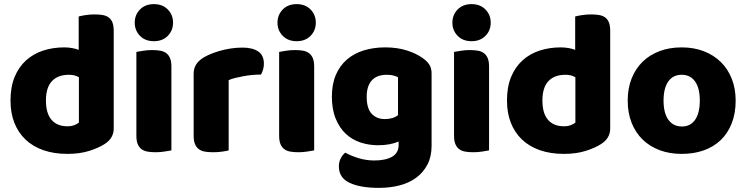

<svg xmlns="http://www.w3.org/2000/svg" viewBox="-20 -731 3622 932"><path d="M31 -243Q31 -309 51 -357.5Q71 -406 106.5 -438Q142 -470 189.5 -485.5Q237 -501 292 -501Q312 -501 331 -497.5Q350 -494 362 -489V-651Q372 -654 394 -657.5Q416 -661 439 -661Q461 -661 478.5 -658Q496 -655 508 -646Q520 -637 526 -621.5Q532 -606 532 -581V-107Q532 -60 488 -32Q459 -13 413 1.5Q367 16 307 16Q242 16 190.5 -2Q139 -20 103.5 -54Q68 -88 49.5 -135.5Q31 -183 31 -243ZM315 -368Q261 -368 232 -337Q203 -306 203 -243Q203 -181 230 -149.5Q257 -118 308 -118Q326 -118 340.5 -123.5Q355 -129 363 -136V-356Q343 -368 315 -368Z M634 -621Q634 -659 659.5 -685Q685 -711 727 -711Q769 -711 794.5 -685Q820 -659 820 -621Q820 -583 794.5 -557Q769 -531 727 -531Q685 -531 659.5 -557Q634 -583 634 -621ZM812 -1Q801 1 779.5 4.5Q758 8 736 8Q714 8 696.5 5Q679 2 667 -7Q655 -16 648.5 -31.5Q642 -47 642 -72V-479Q653 -481 674.5 -484.5Q696 -488 718 -488Q740 -488 757.5 -485Q775 -482 787 -473Q799 -464 805.5 -448.5Q812 -433 812 -408Z M1090 -1Q1080 2 1058.5 5Q1037 8 1014 8Q992 8 974.5 5Q957 2 945 -7Q933 -16 926.5 -31.5Q920 -47 920 -72V-372Q920 -395 928.5 -411.5Q937 -428 953 -441Q969 -454 992.5 -464.5Q1016 -475 1043 -483Q1070 -491 1099 -495.5Q1128 -500 1157 -500Q1205 -500 1233 -481.5Q1261 -463 1261 -421Q1261 -407 1257 -393.5Q1253 -380 1247 -369Q1226 -369 1204 -367Q1182 -365 1161 -361Q1140 -357 1121.5 -352.5Q1103 -348 1090 -342Z M1327 -621Q1327 -659 1352.5 -685Q1378 -711 1420 -711Q1462 -711 1487.5 -685Q1513 -659 1513 -621Q1513 -583 1487.5 -557Q1462 -531 1420 -531Q1378 -531 1352.5 -557Q1327 -583 1327 -621ZM1505 -1Q1494 1 1472.5 4.5Q1451 8 1429 8Q1407 8 1389.5 5Q1372 2 1360 -7Q1348 -16 1341.5 -31.5Q1335 -47 1335 -72V-479Q1346 -481 1367.5 -484.5Q1389 -488 1411 -488Q1433 -488 1450.5 -485Q1468 -482 1480 -473Q1492 -464 1498.5 -448.5Q1505 -433 1505 -408Z M1850 -501Q1907 -501 1953.5 -486.5Q2000 -472 2032 -449Q2052 -435 2063.5 -418Q2075 -401 2075 -374V-24Q2075 29 2055 67.5Q2035 106 2000.5 131.5Q1966 157 1919.5 169Q1873 181 1820 181Q1729 181 1677 156.5Q1625 132 1625 77Q1625 54 1634.5 36.5Q1644 19 1656 10Q1685 26 1721.5 37Q1758 48 1797 48Q1851 48 1883 30Q1915 12 1915 -28V-44Q1874 -26 1815 -26Q1770 -26 1729.5 -39.5Q1689 -53 1658.5 -81.5Q1628 -110 1609.5 -155Q1591 -200 1591 -262Q1591 -323 1610.5 -368Q1630 -413 1664.5 -442.5Q1699 -472 1746.5 -486.5Q1794 -501 1850 -501ZM1912 -356Q1905 -360 1891.5 -364Q1878 -368 1858 -368Q1809 -368 1784.5 -340.5Q1760 -313 1760 -262Q1760 -204 1784.5 -178.5Q1809 -153 1847 -153Q1888 -153 1912 -172Z M2176 -621Q2176 -659 2201.5 -685Q2227 -711 2269 -711Q2311 -711 2336.5 -685Q2362 -659 2362 -621Q2362 -583 2336.5 -557Q2311 -531 2269 -531Q2227 -531 2201.5 -557Q2176 -583 2176 -621ZM2354 -1Q2343 1 2321.5 4.5Q2300 8 2278 8Q2256 8 2238.5 5Q2221 2 2209 -7Q2197 -16 2190.5 -31.5Q2184 -47 2184 -72V-479Q2195 -481 2216.5 -484.5Q2238 -488 2260 -488Q2282 -488 2299.5 -485Q2317 -482 2329 -473Q2341 -464 2347.5 -448.5Q2354 -433 2354 -408Z M2441 -243Q2441 -309 2461 -357.5Q2481 -406 2516.5 -438Q2552 -470 2599.5 -485.5Q2647 -501 2702 -501Q2722 -501 2741 -497.5Q2760 -494 2772 -489V-651Q2782 -654 2804 -657.5Q2826 -661 2849 -661Q2871 -661 2888.5 -658Q2906 -655 2918 -646Q2930 -637 2936 -621.5Q2942 -606 2942 -581V-107Q2942 -60 2898 -32Q2869 -13 2823 1.5Q2777 16 2717 16Q2652 16 2600.5 -2Q2549 -20 2513.5 -54Q2478 -88 2459.5 -135.5Q2441 -183 2441 -243ZM2725 -368Q2671 -368 2642 -337Q2613 -306 2613 -243Q2613 -181 2640 -149.5Q2667 -118 2718 -118Q2736 -118 2750.5 -123.5Q2765 -129 2773 -136V-356Q2753 -368 2725 -368Z M3551 -243Q3551 -181 3532 -132.5Q3513 -84 3478.5 -51Q3444 -18 3396 -1Q3348 16 3289 16Q3230 16 3182 -2Q3134 -20 3099.5 -53.5Q3065 -87 3046 -135Q3027 -183 3027 -243Q3027 -302 3046 -350Q3065 -398 3099.5 -431.5Q3134 -465 3182 -483Q3230 -501 3289 -501Q3348 -501 3396 -482.5Q3444 -464 3478.5 -430.5Q3513 -397 3532 -349Q3551 -301 3551 -243ZM3201 -243Q3201 -182 3224.5 -149.5Q3248 -117 3290 -117Q3332 -117 3354.5 -150Q3377 -183 3377 -243Q3377 -303 3354 -335.5Q3331 -368 3289 -368Q3247 -368 3224 -335.5Q3201 -303 3201 -243Z"/></svg>

Font: Baloo Tammudu
Style: Regular
Weight: 400
Designer: Omkar Shende and Ek Type
Foundry: Ek Type
Version: Version 1.443;PS 1.000;hotconv 16.6.51;makeotf.lib2.5.65220;